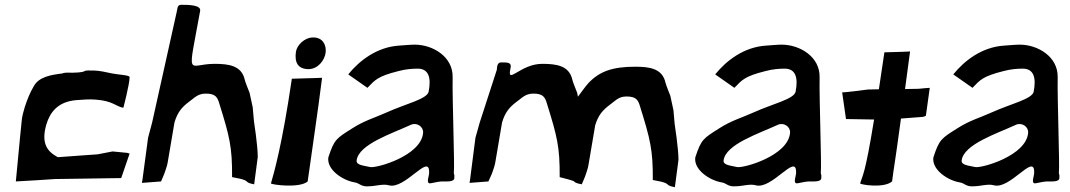

<svg xmlns="http://www.w3.org/2000/svg" viewBox="-20 -768 4460 800"><path d="M71 -270 64 -201 46 -12 133 -17 209 -22 485 -26 520 -128 511 -131 449 -137 387 -125 303 -119 221 -113C178 -136 150 -169 173 -249C188 -299 220 -345 300 -351C327 -353 353 -355 378 -353C451 -348 465 -323 494 -319C494 -319 520 -417 520 -447C520 -455 471 -457 447 -462C425 -467 392 -474 373 -474C358 -473 340 -477 331 -471C323 -466 291 -465 282 -465C267 -465 251 -467 240 -462C192 -456 144 -448 122 -411C104 -381 93 -352 83 -321C78 -306 72 -281 71 -270Z M572 -6 651 -12C655 -22 665 -43 668 -54C668 -54 678 -82 679 -93C694 -186 690 -153 707 -258C720 -301 738 -322 769 -345C788 -358 803 -378 837 -378C877 -378 886 -364 894 -336C936 -201 948 -156 947 -30C960 -27 999 -22 1008 -12C1014 -5 1025 -3 1039 0L1054 -114C1054 -162 1038 -264 1038 -264L1033 -321L1020 -381C1020 -381 1000 -431 1000 -435C987 -495 933 -502 874 -502C759 -502 761 -430 814 -723C818 -748 763 -748 735 -748C726 -748 720 -744 718 -727L716 -717L614 -258L597 -194L573 -15C572 -12 571 -9 572 -6Z M1109 -4C1107 1 1227 18 1262 -12C1277 -123 1304 -299 1322 -444C1322 -444 1318 -443 1196 -440C1156 -166 1122 -49 1109 -4ZM1213 -552C1207 -509 1220 -480 1266 -480C1303 -480 1333 -515 1337 -550C1340 -581 1325 -612 1285 -612C1249 -612 1217 -580 1213 -552Z M1348 -112C1341 -60 1409 -16 1458 -8C1479 -5 1484 12 1520 8C1543 8 1576 -3 1600 4C1667 23 1768 -130 1768 -52C1770 -37 1754 -7 1770 -4C1779 -4 1796 -10 1819 -12C1835 -13 1875 -7 1873 -28C1875 -41 1870 -43 1871 -48C1875 -77 1864 -359 1866 -446C1868 -532 1783 -582 1708 -582C1690 -582 1661 -579 1643 -578C1550 -572 1477 -515 1431 -458L1511 -402C1543 -435 1553 -450 1641 -472C1671 -480 1697 -482 1722 -482C1767 -481 1777 -443 1766 -386C1760 -355 1669 -335 1592 -300C1541 -277 1499 -266 1449 -234C1381 -191 1373 -188 1348 -112ZM1466 -100C1475 -167 1612 -211 1692 -248C1716 -259 1744 -241 1743 -216C1737 -119 1548 -66 1522 -72C1498 -78 1463 -79 1466 -100Z M1937 -6 2015 -12C2019 -22 2030 -43 2033 -54C2033 -54 2043 -82 2044 -93C2059 -186 2055 -153 2072 -258C2085 -301 2103 -322 2134 -345C2153 -358 2168 -378 2202 -378C2242 -378 2251 -364 2259 -336C2301 -201 2313 -156 2312 -30C2328 -26 2371 -15 2372 -12C2378 -5 2390 -3 2404 0C2408 -10 2418 -31 2421 -42C2421 -42 2431 -70 2432 -81C2447 -174 2443 -141 2460 -246C2473 -289 2492 -310 2523 -333C2542 -346 2556 -366 2590 -366C2630 -366 2639 -352 2647 -324C2689 -189 2701 -144 2700 -18C2713 -15 2752 -10 2761 0C2767 7 2778 9 2792 12L2807 -102C2807 -150 2791 -252 2791 -252L2786 -309L2773 -369C2773 -369 2753 -419 2753 -423C2740 -483 2686 -490 2627 -490C2535 -490 2479 -472 2432 -422C2419 -408 2404 -386 2388 -365L2385 -381C2385 -381 2365 -431 2365 -435C2352 -495 2298 -502 2239 -502C2147 -502 2091 -411 2107 -483C2113 -508 2097 -508 2069 -508C2060 -508 2053 -504 2051 -487L2050 -477L1979 -258L1961 -194L1938 -15C1937 -12 1936 -9 1937 -6Z M2877 -112C2870 -60 2938 -16 2987 -8C3008 -5 3013 12 3049 8C3072 8 3105 -3 3129 4C3196 23 3297 -130 3297 -52C3299 -37 3283 -7 3299 -4C3308 -4 3325 -10 3348 -12C3364 -13 3404 -7 3402 -28C3404 -41 3399 -43 3400 -48C3404 -77 3393 -359 3395 -446C3397 -532 3312 -582 3237 -582C3219 -582 3190 -579 3172 -578C3079 -572 3006 -515 2960 -458L3040 -402C3072 -435 3082 -450 3170 -472C3200 -480 3226 -482 3251 -482C3296 -481 3306 -443 3295 -386C3289 -355 3198 -335 3121 -300C3070 -277 3028 -266 2978 -234C2910 -191 2902 -188 2877 -112ZM2995 -100C3004 -167 3141 -211 3221 -248C3245 -259 3273 -241 3272 -216C3266 -119 3077 -66 3051 -72C3027 -78 2992 -79 2995 -100Z M3489 -383 3505 -272 3622 -270C3584 -35 3573 -36 3564 -4C3562 1 3662 18 3697 -12C3706 -82 3707 -74 3734 -274L3825 -281C3827 -282 3837 -283 3838 -287L3854 -402C3854 -402 3811 -399 3807 -398L3751 -397L3772 -554C3772 -554 3787 -553 3665 -550C3658 -503 3650 -451 3642 -396L3596 -395C3575 -392 3503 -383 3489 -383Z M3869 -112C3862 -60 3930 -16 3979 -8C4000 -5 4005 12 4041 8C4064 8 4097 -3 4121 4C4188 23 4289 -130 4289 -52C4291 -37 4275 -7 4291 -4C4300 -4 4317 -10 4340 -12C4356 -13 4396 -7 4394 -28C4396 -41 4391 -43 4392 -48C4396 -77 4385 -359 4387 -446C4389 -532 4304 -582 4229 -582C4211 -582 4182 -579 4164 -578C4071 -572 3998 -515 3952 -458L4032 -402C4064 -435 4074 -450 4162 -472C4192 -480 4218 -482 4243 -482C4288 -481 4298 -443 4287 -386C4281 -355 4190 -335 4113 -300C4062 -277 4020 -266 3970 -234C3902 -191 3894 -188 3869 -112ZM3987 -100C3996 -167 4133 -211 4213 -248C4237 -259 4265 -241 4264 -216C4258 -119 4069 -66 4043 -72C4019 -78 3984 -79 3987 -100Z"/></svg>

Font: Yuck
Style: It
Weight: 400
Version: Version Bleh